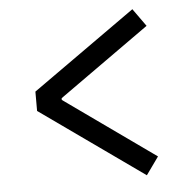

<svg xmlns="http://www.w3.org/2000/svg" viewBox="-48 -686 715 717"><g transform="rotate(-5 310.0 -327.0)"><path d="M474 -638.5 86.5 -363.5V-291L474 -16L521.5 -82.5L182 -324V-330.5L521.5 -572Z"/></g></svg>

Font: Monaspace Krypton
Style: Regular
Weight: 400
Designer: Riley Cran & the Lettermatic Team
Foundry: Lettermatic
Version: Version 1.200 (Monaspace Krypton)